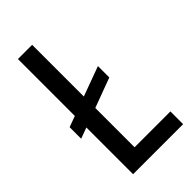

<svg xmlns="http://www.w3.org/2000/svg" viewBox="-216 -750 811 811"><g transform="rotate(-45 189.5 -344.0)"><path d="M18 -261V-330L285 -428V-360ZM67 0V-688H152V-76H366V0Z"/></g></svg>

Font: Saira Condensed Medium
Style: Regular
Weight: 500
Width: 3
Designer: Hector Gatti with collaboration of the Omnibus-Type team
Foundry: Omnibus-Type
Version: Version 1.101